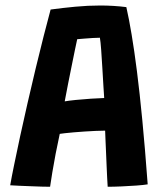

<svg xmlns="http://www.w3.org/2000/svg" viewBox="-20 -688 606 715"><path d="M166.5 7.5Q155 7.5 135.8 7Q116.5 6.5 94.5 5.5Q72.5 4.5 52 3.8Q31.5 3 18 2Q23 -27.5 32.8 -75Q42.5 -122.5 55.2 -181.5Q68 -240.5 82.8 -305Q97.5 -369.5 112.8 -433Q128 -496.5 142.5 -553.2Q157 -610 168.5 -652.5Q212.5 -658.5 260 -663Q307.5 -667.5 353.5 -667.5Q378 -667.5 402.5 -666Q427 -664.5 450.5 -661.5Q460.5 -617.5 470.2 -559.2Q480 -501 490 -422.5Q500 -344 510 -240.2Q520 -136.5 530 -1.5Q515 1 488.2 3Q461.5 5 432.5 6.2Q403.5 7.5 381 7.5Q380 -7 379 -27.2Q378 -47.5 377 -71Q376 -94.5 375 -118.2Q374 -142 373 -163.8Q372 -185.5 371.5 -201.5Q355.5 -201.5 335.5 -200.5Q315.5 -199.5 294.5 -198.2Q273.5 -197 254.8 -195.2Q236 -193.5 222 -192Q208 -190.5 202.5 -189.5Q194.5 -152.5 187.2 -115.2Q180 -78 174.8 -45.8Q169.5 -13.5 166.5 7.5ZM221 -310.5Q234.5 -313 261.8 -315.8Q289 -318.5 318.8 -320.5Q348.5 -322.5 368 -323Q367 -335.5 365.2 -366.2Q363.5 -397 361.2 -433.8Q359 -470.5 356.8 -502Q354.5 -533.5 352 -547.5Q343 -547.5 325.2 -546.5Q307.5 -545.5 291 -544Q274.5 -542.5 267.5 -542Q264.5 -528 259 -502Q253.5 -476 247 -443Q240.5 -410 233.5 -375.8Q226.5 -341.5 221 -310.5Z"/></svg>

Font: Grandstander Thin SemiBold
Style: Regular
Weight: 600
Version: Version 1.200